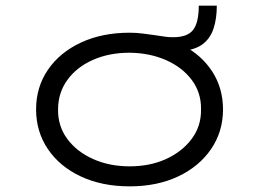

<svg xmlns="http://www.w3.org/2000/svg" viewBox="-20 -651 919 681"><path d="M440 10Q342 10 267 -25Q192 -60 150 -122Q108 -184 108 -263Q108 -342 150 -403.5Q192 -465 267 -500Q342 -535 440 -535Q464 -535 486.5 -532Q509 -529 531 -526Q548 -524 561.5 -521.5Q575 -519 594 -519Q645 -519 665 -545Q685 -571 685 -631H749Q749 -585 737.5 -550Q726 -515 699 -494.5Q672 -474 624 -470L627 -491Q695 -456 733 -397Q771 -338 771 -263Q771 -184 728.5 -122Q686 -60 611.5 -25Q537 10 440 10ZM440 -61Q512 -61 569 -87Q626 -113 660 -158.5Q694 -204 693 -263Q694 -322 660.5 -367Q627 -412 569.5 -437.5Q512 -463 440 -464Q367 -464 309.5 -438.5Q252 -413 219 -367.5Q186 -322 186 -263Q185 -204 218.5 -158.5Q252 -113 310 -87Q368 -61 440 -61Z"/></svg>

Font: Lexend Tera Light
Style: Regular
Weight: 300
Designer: Bonnie Shaver-Troup, Thomas Jockin
Foundry: Lexend
Version: Version 1.007